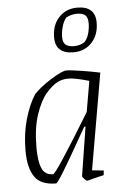

<svg xmlns="http://www.w3.org/2000/svg" viewBox="-52 -743 517 791"><g transform="rotate(-5 206.5 -348.0)"><path d="M300 -32 348 -27 346 -8 304 2Q280 9 276 9Q273 9 264.5 0Q256 -9 257 -12L289 -214H284L263 -178Q158 9 148 9Q85 9 59.5 -28Q34 -65 34 -137Q34 -206 51 -265.5Q68 -325 94 -365Q120 -393 166.5 -422Q213 -451 230 -451Q248 -451 292.5 -444Q337 -437 369 -430ZM299 -273 321 -400Q263 -417 235 -417Q211 -417 191 -407Q169 -396 143.5 -367Q118 -338 99 -282Q80 -226 80 -144Q80 -89 92.5 -59.5Q105 -30 139 -30Q151 -30 299 -273ZM192 -591Q192 -642 221.5 -673.5Q251 -705 297 -705Q372 -705 372 -637Q372 -586 342.5 -554.5Q313 -523 267 -523Q192 -523 192 -591ZM314 -560Q327 -573 333 -594.5Q339 -616 339 -637Q339 -662 327.5 -671Q316 -680 293 -680Q272 -680 250 -669Q238 -656 231.5 -633Q225 -610 225 -590Q225 -566 237 -557Q249 -548 271 -548Q295 -548 314 -560Z"/></g></svg>

Font: Grenze ExtraLight
Style: Italic
Weight: 275
Italic angle: -10°
Designer: Renata Polastri
Foundry: Omnibus-Type
Version: Version 1.002; ttfautohint (v1.8)